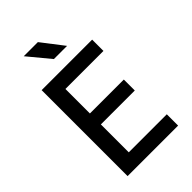

<svg xmlns="http://www.w3.org/2000/svg" viewBox="-276 -1051 1153 1153"><g transform="rotate(-45 300.0 -475.0)"><path d="M94 0V-730H523V-634H200V-426H488V-333H200V-96H523V0ZM278 -810 162 -950H282L390 -810Z"/></g></svg>

Font: Tiny SemiBold
Style: Regular
Weight: 600
Designer: Philipp Nurullin, Konstantin Bulenkov
Foundry: JetBrains
Version: Version 2.251; ttfautohint (v1.8.4.7-5d5b)